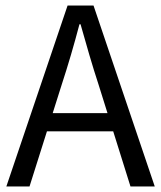

<svg xmlns="http://www.w3.org/2000/svg" viewBox="-20 -676 583 696"><path d="M3 0 225 -656H319L541 0H453L338 -367Q320 -422 304 -476.5Q288 -531 272 -588H268Q253 -531 237 -476.5Q221 -422 203 -367L87 0ZM119 -200V-266H422V-200Z"/></svg>

Font: Source Sans 3 ExtraLight
Style: Regular
Weight: 400
Version: Version 3.052;hotconv 1.1.0;makeotfexe 2.6.0